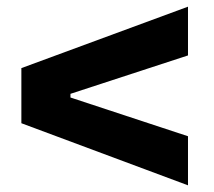

<svg xmlns="http://www.w3.org/2000/svg" viewBox="-20 -648 640 575"><path d="M543 -628V-482L191 -367V-356L543 -240V-93L44 -279V-444Z"/></svg>

Font: Mona Sans ExtraLight
Style: Bold
Weight: 700
Version: Version 2.000